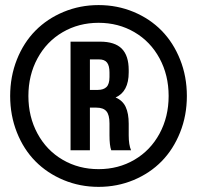

<svg xmlns="http://www.w3.org/2000/svg" viewBox="-20 -728 776 756"><path d="M46.6 -206.5Q20 -273.4 20 -350.1Q20 -426.8 46.6 -493.7Q73.2 -560.5 119.6 -607.4Q166 -654.3 230.5 -681.2Q294.9 -708 368.2 -708Q441.4 -708 505.9 -681.2Q570.3 -654.3 616.5 -607.2Q662.6 -560.1 689.2 -493.4Q715.8 -426.8 715.8 -350.1Q715.8 -273.4 689.2 -206.8Q662.6 -140.1 616.5 -93Q570.3 -45.9 505.9 -19Q441.4 7.8 368.2 7.8Q294.9 7.8 230.5 -19Q166 -45.9 119.6 -92.8Q73.2 -139.6 46.6 -206.5ZM127.7 -498.3Q91.8 -432.1 91.8 -350.1Q91.8 -268.1 127.7 -201.9Q163.6 -135.7 226.8 -98.9Q290 -62 368.2 -62Q446.3 -62 509.3 -98.9Q572.3 -135.7 608.2 -201.9Q644 -268.1 644 -350.1Q644 -432.1 608.2 -498.3Q572.3 -564.5 509.3 -601.3Q446.3 -638.2 368.2 -638.2Q290 -638.2 226.8 -601.3Q163.6 -564.5 127.7 -498.3ZM496.1 -136.2H418Q411.1 -154.8 411.1 -195.8V-242.2Q411.1 -275.9 398.9 -290Q386.7 -304.2 359.9 -304.2H334V-136.2H257.8V-564H374Q432.1 -564 459.5 -536.4Q486.8 -508.8 486.8 -452.1V-442.9Q486.8 -367.2 435.1 -344.2Q462.9 -332.5 474.9 -306.9Q486.8 -281.2 486.8 -241.2V-194.8Q486.8 -157.7 496.1 -136.2ZM370.1 -494.1H334V-374H365.2Q387.7 -374 399.4 -385.5Q411.1 -397 411.1 -424.8V-442.9Q411.1 -469.2 401.4 -481.7Q391.6 -494.1 370.1 -494.1Z"/></svg>

Font: Bebas Neue Bold
Style: Regular
Weight: 700
Designer: Ryoichi Tsunekawa
Foundry: Ryoichi Tsunekawa
Version: Version 1.300